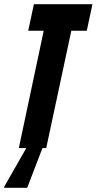

<svg xmlns="http://www.w3.org/2000/svg" viewBox="-59 -708 462 918"><path d="M31 0 150 -561H76L103 -688H383L356 -561H282L162 0ZM-39 190V185L77 -18H149V-13L71 190Z"/></svg>

Font: Saira UltraCondensed Black
Style: Italic
Weight: 900
Width: 1
Italic angle: -12°
Designer: Hector Gatti with collaboration of the Omnibus-Type team
Foundry: Omnibus-Type
Version: Version 1.101